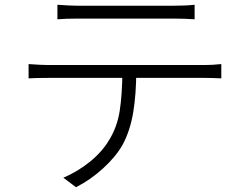

<svg xmlns="http://www.w3.org/2000/svg" viewBox="-20 -747 1040 806"><path d="M304 -723H710Q761 -723 797 -727V-666Q755 -669 710 -669H305Q256 -669 221 -666V-727Q275 -723 304 -723ZM183 -474H837Q854 -474 872.5 -475Q891 -476 909 -478V-418Q869 -420 837 -420H183Q128 -420 100 -418V-478Q154 -474 183 -474ZM494 -138Q466 -89 413 -40.5Q360 8 299 39L246 -1Q307 -27 358 -68.5Q409 -110 438 -159Q472 -214 482.5 -281.5Q493 -349 494 -451H552Q552 -351 539 -274Q526 -197 494 -138Z"/></svg>

Font: 寒蝉端黑体 Light
Style: Regular
Weight: 300
Designer: ChillDuanSans {Warren2060}; 
Source Han Sans {Ryoko NISHIZUKA 西塚涼子 (kana, bopomofo & ideographs); Paul D. Hunt (Latin, G
Foundry: ChillType&Adobe
Version: Version 1.300;Glyphs 3.3 (3306)